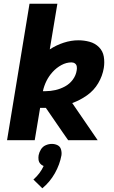

<svg xmlns="http://www.w3.org/2000/svg" viewBox="-20 -755 616 1034"><path d="M18 0H167L196 -174Q208 -174 219 -174H227L317 -43L347 0H506L369 -200Q411 -215 448.5 -241.5Q486 -268 509 -307Q532 -346 539 -389Q544 -420 539 -450Q534 -480 513 -501Q492 -522 462.5 -530Q433 -538 402 -538Q363 -538 323 -525Q283 -512 248 -489L289 -735H139ZM226 -264Q219 -264 211 -264Q217 -292 230 -318.5Q243 -345 263.5 -367.5Q284 -390 310.5 -404.5Q337 -419 365 -419Q376 -419 384 -413Q392 -407 393.5 -396.5Q395 -386 393 -376Q389 -349 372 -326Q355 -303 330 -289.5Q305 -276 278.5 -270Q252 -264 226 -264ZM208 259Q249 225 275.5 178Q302 131 311 81Q313 65 308.5 49.5Q304 34 290 27Q276 20 259 20Q243 20 226.5 27Q210 34 200.5 49.5Q191 65 188 81Q186 93 187.5 105Q189 117 196.5 126Q204 135 215 139Q206 159 192 177.5Q178 196 160 212Z"/></svg>

Font: Iosevka Sparkle Heavy
Style: Italic
Weight: 900
Italic angle: -9°
Designer: Belleve Invis
Foundry: Belleve Invis
Version: Version 4.5.0; ttfautohint (v1.8.3)